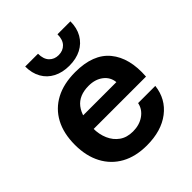

<svg xmlns="http://www.w3.org/2000/svg" viewBox="-216 -928 1081 1081"><g transform="rotate(-45 325.0 -387.5)"><path d="M331 12Q242 12 178.5 -23Q115 -58 80.5 -123Q46 -188 46 -277Q46 -368 80.5 -432.5Q115 -497 180 -531.5Q245 -566 337 -566Q480 -566 545.5 -486Q611 -406 601 -266H156V-362H461Q457 -405 422.5 -431.5Q388 -458 336 -458Q259 -458 221.5 -410Q184 -362 184 -271Q184 -223 201 -184Q218 -145 250.5 -122Q283 -99 331 -99Q383 -99 419.5 -125Q456 -151 464 -192H601Q590 -98 518 -43Q446 12 331 12ZM339 -614Q285 -614 244.5 -635Q204 -656 182 -695Q160 -734 160 -787H262Q262 -744 283.5 -721.5Q305 -699 339 -699Q374 -699 395.5 -721.5Q417 -744 417 -787H520Q520 -734 497.5 -695Q475 -656 434.5 -635Q394 -614 339 -614Z"/></g></svg>

Font: Azeret Mono SemiBold
Style: Regular
Weight: 600
Designer: Martin Vácha
Foundry: Displaay
Version: Version 1.002